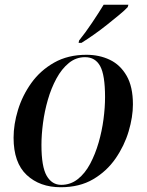

<svg xmlns="http://www.w3.org/2000/svg" viewBox="-20 -776 615 806"><path d="M235 10Q147 10 92 -41.5Q37 -93 37 -198Q37 -254 55.5 -314.5Q74 -375 111.5 -427.5Q149 -480 207 -513Q265 -546 343 -546Q397 -546 441 -525Q485 -504 511.5 -458Q538 -412 538 -338Q538 -285 520 -224.5Q502 -164 465 -110.5Q428 -57 371 -23.5Q314 10 235 10ZM237 0Q276 0 306.5 -24Q337 -48 358.5 -88.5Q380 -129 394 -177.5Q408 -226 414.5 -275.5Q421 -325 421 -368Q421 -461 400.5 -498.5Q380 -536 337 -536Q299 -536 269 -511.5Q239 -487 217 -446.5Q195 -406 181 -357.5Q167 -309 160.5 -259.5Q154 -210 154 -168Q154 -76 176 -38Q198 0 237 0ZM312 -606Q338 -638 366.5 -680.5Q395 -723 415 -756H519L516 -746Q504 -733 481 -714Q458 -695 430.5 -673Q403 -651 374.5 -631Q346 -611 322 -596H310Z"/></svg>

Font: Noto Serif Display Medium
Style: Italic
Weight: 500
Italic angle: -12°
Designer: Monotype Design Team
Foundry: Monotype Imaging Inc.
Version: Version 2.009